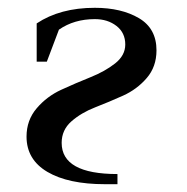

<svg xmlns="http://www.w3.org/2000/svg" viewBox="-20 -472 479 492"><path d="M48 -122Q48 -164 74 -194.5Q100 -225 137 -242Q174 -259 211.5 -274Q249 -289 275 -309.5Q301 -330 301 -358Q301 -388 278.5 -405.5Q256 -423 223 -423Q170 -423 131 -396L100 -314H74V-412Q134 -452 223 -452Q291 -452 336 -425.5Q381 -399 381 -343Q381 -301 356 -272Q331 -243 295.5 -227Q260 -211 224 -197Q188 -183 163 -161Q138 -139 138 -106Q138 -26 281 -26V0H249Q155 0 101.5 -31.5Q48 -63 48 -122Z"/></svg>

Font: Dihjauti
Style: Bold
Weight: 700
Designer: T. Christopher White
Version: Version 3.0.0